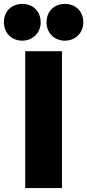

<svg xmlns="http://www.w3.org/2000/svg" viewBox="-77 -962 446 982"><path d="M37 -754C91 -754 131 -794 131 -848C131 -904 92 -942 37 -942C-18 -942 -57 -904 -57 -848C-57 -794 -18 -754 37 -754ZM255 -754C309 -754 349 -794 349 -848C349 -904 310 -942 255 -942C200 -942 161 -904 161 -848C161 -794 200 -754 255 -754ZM52 0H240V-700H52Z"/></svg>

Font: Arthouse Owned Black
Style: Regular
Weight: 900
Designer: Jeremy Tribby
Foundry: Tribby Type
Version: Version 1.000;PS 001.000;hotconv 1.0.88;makeotf.lib2.5.64775